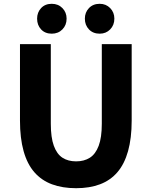

<svg xmlns="http://www.w3.org/2000/svg" viewBox="-20 -975 795 1009"><path d="M380 14Q308 14 253 -6.5Q198 -27 160.5 -70Q123 -113 104 -181Q85 -249 85 -341V-743H247V-325Q247 -252 263 -208.5Q279 -165 308.5 -146Q338 -127 380 -127Q422 -127 452 -146Q482 -165 498.5 -208.5Q515 -252 515 -325V-743H672V-341Q672 -249 653 -181Q634 -113 597 -70Q560 -27 505.5 -6.5Q451 14 380 14ZM252 -798Q217 -798 196 -820.5Q175 -843 175 -877Q175 -910 196 -932.5Q217 -955 252 -955Q286 -955 308 -932.5Q330 -910 330 -877Q330 -843 308 -820.5Q286 -798 252 -798ZM504 -798Q469 -798 447.5 -820.5Q426 -843 426 -877Q426 -910 447.5 -932.5Q469 -955 504 -955Q537 -955 559 -932.5Q581 -910 581 -877Q581 -843 559 -820.5Q537 -798 504 -798Z"/></svg>

Font: Noto Sans SC Thin ExtraBold
Style: Regular
Weight: 800
Version: Version 2.004-H2;hotconv 1.0.118;makeotfexe 2.5.65603